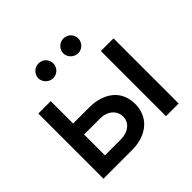

<svg xmlns="http://www.w3.org/2000/svg" viewBox="-182 -946 1137 1137"><g transform="rotate(-45 386.5 -377.5)"><path d="M71.4 -545.5H175.4V-358H309.7Q359.7 -358 398.4 -344.8Q437.1 -331.7 463.8 -308.2Q490.4 -284.8 504.1 -252.1Q517.8 -219.5 517.8 -180Q517.8 -141.7 504.1 -108.7Q490.4 -75.6 463.8 -51.5Q437.1 -27.3 398.4 -13.7Q359.7 0 309.7 0H71.4ZM595.2 0V-545.5H701.3V0ZM175.4 -266.3V-91.6H309.7Q332.7 -91.6 351.9 -98Q371.1 -104.4 384.9 -115.6Q398.8 -126.8 406.6 -142.6Q414.4 -158.4 414.4 -176.8Q414.4 -196.7 406.6 -213.1Q398.8 -229.4 384.9 -241.3Q371.1 -253.2 351.9 -259.8Q332.7 -266.3 309.7 -266.3ZM490.8 -755Q504.3 -755 515.6 -750.2Q527 -745.4 535.3 -737Q543.7 -728.7 548.5 -717.3Q553.3 -706 553.3 -692.8Q553.3 -680.4 548.5 -669.2Q543.7 -658 535.3 -649.5Q527 -641 515.6 -636Q504.3 -631 490.8 -631Q478.3 -631 467 -636Q455.6 -641 446.9 -649.5Q438.2 -658 433.1 -669.2Q427.9 -680.4 427.9 -692.8Q427.9 -706 433.1 -717.3Q438.2 -728.7 446.9 -737Q455.6 -745.4 467 -750.2Q478.3 -755 490.8 -755ZM282 -755Q295.5 -755 306.8 -750.2Q318.2 -745.4 326.5 -737Q334.9 -728.7 339.7 -717.3Q344.5 -706 344.5 -692.8Q344.5 -680.4 339.7 -669.2Q334.9 -658 326.5 -649.5Q318.2 -641 306.8 -636Q295.5 -631 282 -631Q269.5 -631 258.2 -636Q246.8 -641 238.1 -649.5Q229.4 -658 224.3 -669.2Q219.1 -680.4 219.1 -692.8Q219.1 -706 224.3 -717.3Q229.4 -728.7 238.1 -737Q246.8 -745.4 258.2 -750.2Q269.5 -755 282 -755Z"/></g></svg>

Font: Cannonade Med
Style: Regular
Weight: 500
Designer: Rasmus Andersson
Foundry: rsms
Version: Version 3.012;git-f93a4a705